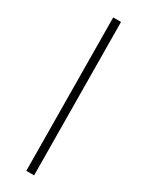

<svg xmlns="http://www.w3.org/2000/svg" viewBox="-183 -704 558 734"><g transform="rotate(30 96.0 -337.0)"><path d="M84.5 0H119L113.5 -674H79Z"/></g></svg>

Font: Anybody Condensed ExtraLight
Style: Italic
Weight: 250
Width: 3
Italic angle: -10°
Version: Version 1.113;gftools[0.9.25]